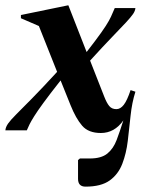

<svg xmlns="http://www.w3.org/2000/svg" viewBox="-31 -486 535 716"><path d="M-11 0Q-10 -12 -1 -25Q8 -38 29.5 -59.5Q51 -81 88 -118.5Q125 -156 182 -218L114 -389L47 -418V-430L222 -466H224L292 -292Q327 -337 346.5 -364.5Q366 -392 375 -408.5Q384 -425 388 -435.5Q392 -446 397 -456H474Q473 -445 465 -433.5Q457 -422 439 -402.5Q421 -383 388.5 -349.5Q356 -316 305 -260L358 -125Q367 -102 376.5 -90.5Q386 -79 403 -79Q418 -79 430.5 -95Q443 -111 456 -150L474 -144Q461 -103 456 -55Q451 -7 445.5 39.5Q440 86 425 125Q410 164 378 187Q346 210 288 210Q260 210 260 181V111L267 105H304Q347 105 369.5 86.5Q392 68 404 36Q416 4 429 -37Q396 10 345 10Q299 10 275.5 -17Q252 -44 232 -94L195 -186Q154 -134 131 -102.5Q108 -71 96.5 -52.5Q85 -34 79.5 -23Q74 -12 69 0Z"/></svg>

Font: Spectral
Style: Bold Italic
Weight: 700
Italic angle: -10°
Designer: Jean-Baptiste Levee
Foundry: Production Type
Version: Version 2.001